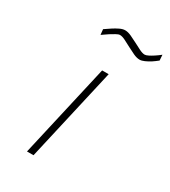

<svg xmlns="http://www.w3.org/2000/svg" viewBox="-177 -803 789 891"><g transform="rotate(30 217.5 -357.5)"><path d="M227 -500H262L148 0H113ZM435 -673Q420 -661 405 -651Q392 -643 377.5 -636.5Q363 -630 352 -630Q337 -630 318.5 -638.5Q300 -647 281.5 -657Q263 -667 246 -675.5Q229 -684 217 -684Q209 -684 196 -676.5Q183 -669 170 -661Q155 -651 138 -639L135 -668Q152 -680 169 -691Q183 -700 198.5 -707.5Q214 -715 227 -715Q242 -715 260.5 -706.5Q279 -698 297 -688.5Q315 -679 332 -670.5Q349 -662 361 -662Q368 -662 380 -668Q392 -674 404 -682Q418 -691 433 -703Z"/></g></svg>

Font: Panefresco 1wt
Style: Italic
Weight: 250
Version: Version 1.000